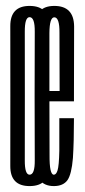

<svg xmlns="http://www.w3.org/2000/svg" viewBox="-20 -626 287 649"><path d="M80 3Q146.5 3 146.2 -65Q146 -133 146 -300.5Q146 -469 146.2 -537.5Q146.5 -606 80 -606Q14.5 -606 14.8 -537.5Q15 -469 15 -300.5Q15 -133 14.8 -65Q14.5 3 80 3ZM80 -35.5Q63.5 -35.5 63.8 -84Q64 -132.5 64 -300.5Q64 -469 63.8 -518.5Q63.5 -568 80 -568Q98 -568 97.5 -518.5Q97 -469 97 -300.5Q97 -132.5 97.5 -84Q98 -35.5 80 -35.5ZM162 3V-35.5Q147 -35.5 147.5 -101Q147 -166 147 -302Q147 -461.5 147 -514.5Q147.5 -567.5 163.5 -567.5Q181.5 -567.5 181 -515Q181 -463.5 181.5 -318.5H140.5V-283.5H230Q230 -293 230 -301.5Q230 -466 230.5 -536.5Q230 -606 163.5 -606Q98 -606 98 -534.5Q97.5 -462.5 97.5 -302Q97.5 -168 98 -82Q97.5 3 162 3ZM162 -35.5V3Q193.5 3 208 -17Q222 -37 226.5 -92Q230 -146.5 230 -226.5H180.5Q180.5 -166.5 180.5 -116Q179.5 -65.5 174.5 -50Q170 -35.5 162 -35.5Z"/></svg>

Font: Anybody UltraCondensed Light
Style: Regular
Weight: 300
Width: 1
Version: Version 1.113;gftools[0.9.25]